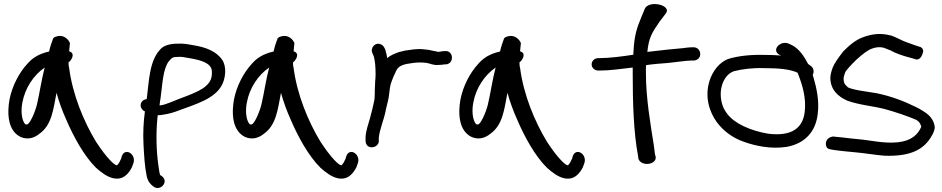

<svg xmlns="http://www.w3.org/2000/svg" viewBox="-20 -741 4701 958"><path d="M325 -485C326 -498 328 -514 329 -526C323 -542 300 -569 266 -560C254 -558 249 -554 245 -549C240 -536 230 -508 225 -484C172 -472 141 -451 116 -422C76 -379 40 -312 27 -242C16 -177 20 -113 58 -75C87 -46 134 -39 176 -73C239 -117 246 -196 262 -278C274 -234 291 -187 311 -143C346 -61 399 37 459 96C488 122 514 140 540 147C597 163 625 119 638 94L646 72C661 25 596 -12 585 49L576 68C573 73 565 85 562 84L561 83H560C556 82 543 74 528 57C507 35 484 4 459 -34C397 -136 342 -270 325 -402C322 -413 322 -421 322 -430C334 -437 360 -475 325 -485ZM203 -404C187 -344 178 -277 164 -218C154 -178 127 -118 114 -120C113 -120 110 -120 106 -121C88 -140 83 -188 92 -231C105 -300 146 -365 203 -404Z M698 -188 703 -185C696 -135 693 -77 696 -21C699 36 702 90 712 138C718 165 731 179 746 190C780 216 827 164 785 136H784L779 132C775 123 773 100 770 82C760 14 758 -75 765 -148L767 -166C777 -166 788 -167 801 -170C822 -173 847 -180 870 -189C951 -220 1053 -246 1089 -320C1105 -353 1112 -407 1089 -442C1060 -485 1007 -506 941 -516C918 -520 896 -525 862 -523C830 -523 799 -514 784 -499C724 -441 724 -336 712 -246H708C700 -244 692 -240 688 -234C675 -217 684 -197 697 -188ZM867 -457C888 -459 898 -455 924 -451C985 -441 1033 -426 1037 -388C1041 -341 1020 -320 991 -299H990C949 -272 885 -254 830 -230C809 -222 793 -216 776 -215C777 -226 779 -239 781 -251C791 -320 792 -394 822 -435C838 -452 840 -457 865 -457Z M1445 -485C1446 -498 1448 -514 1449 -526C1443 -542 1420 -569 1386 -560C1374 -558 1369 -554 1365 -549C1360 -536 1350 -508 1345 -484C1292 -472 1261 -451 1236 -422C1196 -379 1160 -312 1147 -242C1136 -177 1140 -113 1178 -75C1207 -46 1254 -39 1296 -73C1359 -117 1366 -196 1382 -278C1394 -234 1411 -187 1431 -143C1466 -61 1519 37 1579 96C1608 122 1634 140 1660 147C1717 163 1745 119 1758 94L1766 72C1781 25 1716 -12 1705 49L1696 68C1693 73 1685 85 1682 84L1681 83H1680C1676 82 1663 74 1648 57C1627 35 1604 4 1579 -34C1517 -136 1462 -270 1445 -402C1442 -413 1442 -421 1442 -430C1454 -437 1480 -475 1445 -485ZM1323 -404C1307 -344 1298 -277 1284 -218C1274 -178 1247 -118 1234 -120C1233 -120 1230 -120 1226 -121C1208 -140 1203 -188 1212 -231C1225 -300 1266 -365 1323 -404Z M1848 -242C1842 -212 1834 -180 1826 -151C1818 -122 1806 -90 1804 -58V-38C1804 -24 1813 -6 1834 -6C1853 -6 1867 -18 1870 -33V-53C1874 -95 1894 -139 1904 -186V-187C1909 -215 1920 -245 1922 -275C1924 -295 1927 -317 1933 -332L1943 -358L1956 -386C1966 -409 1986 -419 2022 -424L2042 -427C2062 -430 2087 -430 2109 -427C2124 -425 2143 -414 2169 -417C2179 -417 2188 -418 2200 -420H2208C2248 -427 2242 -491 2200 -486H2192C2184 -484 2178 -484 2166 -482C2165 -482 2162 -483 2159 -484L2143 -487C2135 -489 2127 -491 2120 -492L2094 -495C2059 -499 2027 -492 2004 -489H2003L1974 -482H1973C1950 -474 1926 -464 1912 -451C1908 -474 1903 -510 1882 -519C1852 -534 1826 -501 1838 -476C1841 -467 1844 -465 1846 -456C1852 -433 1854 -403 1854 -371C1854 -358 1853 -345 1852 -336V-335C1852 -318 1850 -305 1850 -289V-272C1850 -261 1848 -243 1848 -242Z M2575 -485C2576 -498 2578 -514 2579 -526C2573 -542 2550 -569 2516 -560C2504 -558 2499 -554 2495 -549C2490 -536 2480 -508 2475 -484C2422 -472 2391 -451 2366 -422C2326 -379 2290 -312 2277 -242C2266 -177 2270 -113 2308 -75C2337 -46 2384 -39 2426 -73C2489 -117 2496 -196 2512 -278C2524 -234 2541 -187 2561 -143C2596 -61 2649 37 2709 96C2738 122 2764 140 2790 147C2847 163 2875 119 2888 94L2896 72C2911 25 2846 -12 2835 49L2826 68C2823 73 2815 85 2812 84L2811 83H2810C2806 82 2793 74 2778 57C2757 35 2734 4 2709 -34C2647 -136 2592 -270 2575 -402C2572 -413 2572 -421 2572 -430C2584 -437 2610 -475 2575 -485ZM2453 -404C2437 -344 2428 -277 2414 -218C2404 -178 2377 -118 2364 -120C2363 -120 2360 -120 2356 -121C2338 -140 2333 -188 2342 -231C2355 -300 2396 -365 2453 -404Z M2972 -451H2965C2946 -451 2932 -436 2932 -420C2932 -402 2948 -389 2965 -389H2973C3023 -389 3076 -397 3137 -404V-371C3137 -234 3141 -80 3164 39L3165 49V50C3178 93 3261 81 3251 39L3248 29C3247 25 3246 7 3242 -18C3226 -118 3203 -254 3203 -369C3203 -385 3202 -400 3204 -416C3236 -421 3275 -424 3315 -427C3362 -432 3406 -439 3432 -439H3441C3458 -439 3474 -452 3474 -471C3474 -489 3461 -505 3441 -505H3432C3415 -505 3390 -501 3390 -501C3350 -498 3275 -490 3210 -482C3217 -551 3232 -577 3271 -633L3303 -675C3331 -714 3226 -741 3199 -701L3181 -658C3157 -600 3145 -564 3141 -485C3140 -480 3140 -474 3140 -468C3084 -459 3017 -451 2972 -451Z M3557 -131C3586 -92 3631 -54 3693 -33C3746 -14 3825 4 3904 -8C3995 -24 4050 -83 4060 -172C4069 -235 4054 -303 4040 -351L4035 -367C4042 -380 4042 -399 4027 -411L4012 -422C3994 -457 3969 -496 3933 -515L3920 -521C3878 -545 3824 -492 3870 -467H3872L3877 -464C3852 -466 3824 -467 3793 -467C3726 -469 3665 -462 3617 -448C3569 -432 3535 -385 3520 -337C3495 -257 3520 -181 3557 -131ZM3643 -386C3682 -396 3736 -403 3791 -401H3792C3866 -401 3922 -396 3960 -378L3962 -372C3983 -319 4004 -252 3995 -181C3985 -103 3932 -59 3812 -74C3724 -89 3647 -124 3610 -171C3599 -186 3590 -200 3585 -216C3560 -291 3590 -369 3643 -386Z M4644 -108C4639 -147 4614 -170 4587 -186C4577 -193 4563 -201 4548 -208C4494 -235 4424 -262 4353 -276L4290 -286C4261 -290 4224 -298 4211 -305C4195 -320 4189 -326 4189 -351C4190 -359 4193 -370 4198 -382C4203 -391 4223 -414 4254 -444C4285 -473 4311 -490 4324 -496C4349 -506 4367 -508 4389 -503L4422 -490C4451 -474 4486 -462 4522 -453L4543 -447C4564 -436 4579 -456 4584 -476C4589 -486 4587 -505 4564 -509L4543 -516C4531 -521 4517 -525 4504 -530C4478 -539 4457 -553 4426 -564H4424C4372 -578 4327 -571 4283 -554C4253 -543 4221 -519 4187 -484C4160 -449 4142 -423 4135 -404C4128 -386 4124 -369 4123 -354C4123 -293 4162 -259 4207 -239C4267 -217 4336 -212 4394 -197C4449 -182 4510 -161 4552 -143C4567 -133 4571 -127 4577 -109C4560 -69 4527 -38 4459 -31C4390 -24 4327 -41 4258 -47C4220 -50 4183 -56 4154 -58L4136 -60C4134 -60 4119 -56 4114 -51C4097 -38 4098 -16 4107 -3C4112 1 4119 4 4128 5L4145 8C4172 11 4208 16 4248 19C4294 23 4345 32 4393 36H4394C4514 40 4575 10 4613 -39C4625 -55 4642 -81 4644 -104Z"/></svg>

Font: Stray Cat
Style: ExBdExt
Weight: 800
Version: Version 1.0